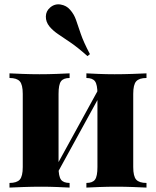

<svg xmlns="http://www.w3.org/2000/svg" viewBox="-20 -849 705 869"><path d="M643 -517V-496Q610 -496 596.5 -481Q583 -466 583 -424V-93Q583 -51 596.5 -36Q610 -21 643 -21V0Q623 -1 583.5 -2.5Q544 -4 507 -4Q467 -4 428.5 -2.5Q390 -1 371 0V-21Q399 -21 410 -36Q421 -51 421 -93V-424Q421 -466 410 -481Q399 -496 371 -496V-517Q389 -516 425 -514.5Q461 -513 499 -513Q539 -513 580.5 -514.5Q622 -516 643 -517ZM295 -517V-496Q267 -496 256 -481Q245 -466 245 -424V-93Q245 -51 256 -36Q267 -21 295 -21V0Q276 -1 240 -2.5Q204 -4 167 -4Q126 -4 85 -2.5Q44 -1 23 0V-21Q56 -21 69.5 -36Q83 -51 83 -93V-424Q83 -466 69.5 -481Q56 -496 23 -496V-517Q42 -516 81.5 -514.5Q121 -513 159 -513Q199 -513 237 -514.5Q275 -516 295 -517ZM433 -458 450 -449 225 -39 208 -48ZM207 -815Q228 -833 254.5 -828.5Q281 -824 297 -805Q315 -785 324 -759Q333 -733 345.5 -696Q358 -659 387 -604L376 -595Q331 -635 298.5 -657Q266 -679 243 -694.5Q220 -710 204 -729Q187 -750 187.5 -774.5Q188 -799 207 -815Z"/></svg>

Font: Playfair Display ExtraBold
Style: Regular
Weight: 800
Designer: Claus Eggers Sørensen
Foundry: Claus Eggers Sørensen
Version: Version 1.203